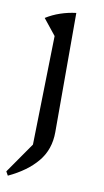

<svg xmlns="http://www.w3.org/2000/svg" viewBox="-82 -535 418 774"><g transform="rotate(10 126.5 -148.0)"><path d="M8 199 -1 183 86 58 96 -388 44 -453Q71 -470 102 -480.5Q133 -491 166 -495V-7Q166 64 124.5 114Q83 164 8 199Z"/></g></svg>

Font: Piazzolla 24pt
Style: Regular
Weight: 400
Designer: Juan Pablo del Peral
Foundry: Huerta Tipografica
Version: Version 2.005